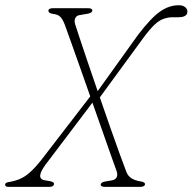

<svg xmlns="http://www.w3.org/2000/svg" viewBox="-36 -732 754 752"><path d="M258.5 -636.5Q263.5 -621 276.5 -581.5Q289.5 -542 307.8 -488.2Q326 -434.5 346.5 -375L505 -596Q555.5 -662 591 -686.8Q626.5 -711.5 663.5 -711.5Q680.5 -711.5 689.2 -704Q698 -696.5 698 -687Q698 -664.5 663 -664.5Q649.5 -664.5 637.2 -664.5Q625 -664.5 608 -659.5Q588 -653 569.5 -635.5Q551 -618 525 -583L355 -350.5Q376 -289.5 396.5 -231Q417 -172.5 433.5 -127.2Q450 -82 458.5 -60Q465 -42.5 478.8 -33.8Q492.5 -25 514.5 -21.5Q532 -19 532 -11Q531.5 0 511 0H376.5Q358.5 0 358.5 -8.5Q359 -18.5 378 -21.5L402 -25.5Q415 -27.5 420.5 -37Q426 -46.5 420.5 -62.5Q414 -79.5 399.8 -120.2Q385.5 -161 366.2 -215.8Q347 -270.5 326 -330L141.5 -86Q102.5 -32.5 139 -26L159.5 -22.5Q175.5 -19.5 175.5 -12.5Q175.5 0 156.5 0H-2.5Q-16 0 -16 -9Q-16 -16.5 -1.5 -19Q23 -23 42.2 -31.2Q61.5 -39.5 81 -56.8Q100.5 -74 125 -104.5L317.5 -354.5Q296 -415.5 275.8 -472.8Q255.5 -530 240 -573.5Q224.5 -617 217.5 -636Q209 -657.5 199.8 -666.5Q190.5 -675.5 172 -677.5Q153.5 -680 153.5 -690.5Q154 -700 173 -700H307.5Q326 -700 325.5 -690.5Q325.5 -681.5 306 -678L274 -672.5Q263 -670.5 258.5 -660.2Q254 -650 258.5 -636.5Z"/></svg>

Font: Fraunces 9pt S050 Thin
Style: Italic
Weight: 100
Italic angle: -16°
Version: Version 1.000; ttfautohint (v1.8.3)